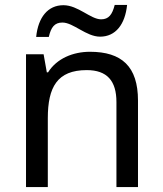

<svg xmlns="http://www.w3.org/2000/svg" viewBox="-20 -821 658 775"><path d="M126 -672H177C186 -711 200 -730 232 -730C276 -730 328 -673 384 -673C447 -673 485 -723 493 -801H443C433 -762 419 -743 388 -743C346 -743 295 -800 236 -800C173 -800 134 -751 126 -672ZM343 -612C275 -612 209 -585 174 -529H169L156 -602H85V-66H173V-344C173 -469 211 -538 330 -538C412 -538 450 -495 450 -409V-66H537V-415C537 -553 471 -612 343 -612Z"/></svg>

Font: Noto Sans Malayalam UI
Style: Regular
Weight: 400
Designer: Jelle Bosma - Monotype Design Team
Foundry: Monotype Imaging Inc.
Version: Version 2.104